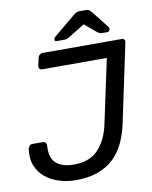

<svg xmlns="http://www.w3.org/2000/svg" viewBox="-96 -959 823 1040"><g transform="rotate(-10 315.0 -439.0)"><path d="M14 -202Q16 -211 22 -217.5Q28 -224 38 -224H94Q105 -224 110.5 -217.5Q116 -211 115 -201Q110 -134 143.5 -104.5Q177 -75 241 -75Q327 -75 374.5 -125Q422 -175 440 -258L516 -613H161Q151 -613 146 -619.5Q141 -626 143 -636L152 -677Q154 -687 161.5 -693.5Q169 -700 179 -700H611Q634 -700 629 -676L540 -256Q528 -195 505 -145.5Q482 -96 445.5 -61.5Q409 -27 357.5 -8.5Q306 10 238 10Q191 10 147.5 -3Q104 -16 71.5 -42Q39 -68 22.5 -108Q6 -148 14 -202ZM254 -761Q254 -769 263 -776L380 -873Q393 -884 400.5 -886Q408 -888 416 -888H448Q457 -888 463 -886Q469 -884 478 -873L554 -777Q559 -770 557 -762Q554 -750 541 -750H513Q507 -750 502 -752Q497 -754 492 -757L424 -814L331 -757Q325 -754 320 -752Q315 -750 308 -750H265Q252 -750 254 -761Z"/></g></svg>

Font: SVN-Rubik
Style: Italic
Weight: 400
Italic angle: -12°
Designer: Hubert and Fischer
Foundry: Hubert & Fischer
Version: Version 2.101; ttfautohint (v1.8.3)